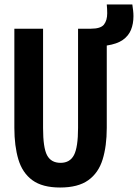

<svg xmlns="http://www.w3.org/2000/svg" viewBox="-20 -821 615 856"><path d="M248 15Q169 15 124.5 -17.5Q80 -50 62 -110Q44 -170 44 -251V-693H172V-250Q172 -162 190 -128.5Q208 -95 250 -95Q292 -95 310 -130Q328 -165 328 -251V-693H385Q429 -693 443.5 -711.5Q458 -730 458 -762Q458 -771 457.5 -781Q457 -791 456 -801H570Q572 -788 573.5 -774.5Q575 -761 575 -749Q575 -715 564 -688Q553 -661 527.5 -643Q502 -625 456 -618V-251Q456 -170 437.5 -110Q419 -50 373.5 -17.5Q328 15 248 15Z"/></svg>

Font: Ubuntu Sans Mono
Style: Regular
Weight: 400
Monospace: yes
Designer: Dalton Maag Ltd
Foundry: Dalton Maag Ltd
Version: Version 1.006